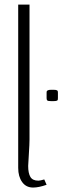

<svg xmlns="http://www.w3.org/2000/svg" viewBox="-20 -820 335 845"><path d="M234.9 -412.6V-387.7Q234.9 -382.3 234.1 -380.1Q233.4 -377.9 229.2 -376.5Q225.1 -375 215.8 -375H204.1Q191.9 -375 188.5 -377.7Q185.1 -380.4 185.1 -387.7V-412.6Q185.1 -416.5 185.8 -418.5Q186.5 -420.4 190.9 -422.6Q195.3 -424.8 204.1 -424.8H215.8Q225.1 -424.8 229.2 -423.1Q233.4 -421.4 234.1 -419.2Q234.9 -417 234.9 -412.6ZM60.1 -799.8H109.9V-206.1Q109.9 -187 106.9 -140.4Q104 -93.8 104 -89.8Q104 -57.6 113.8 -41.3Q123.5 -24.9 148.9 -24.9Q156.7 -24.9 174.8 -30.3L185.1 -6.8Q150.9 5.4 125.5 5.4Q94.7 5.4 77.4 -18.8Q60.1 -43 60.1 -81.1Z"/></svg>

Font: Reswysokr
Style: Regular
Weight: 500
Version: Version 0.984